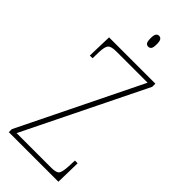

<svg xmlns="http://www.w3.org/2000/svg" viewBox="-286 -949 994 994"><g transform="rotate(45 211.5 -451.5)"><path d="M24 0V-22L351 -689H122Q83 -689 72.5 -675Q62 -661 61 -620L60 -577H40L44 -714H383V-691L56 -25H309Q348 -25 357 -39Q366 -53 368 -93L370 -138H390L387 0ZM221 -823Q211 -823 205 -831Q199 -839 199 -863Q199 -886 205 -894.5Q211 -903 221 -903Q232 -903 238 -894.5Q244 -886 244 -863Q244 -839 238 -831Q232 -823 221 -823Z"/></g></svg>

Font: Noto Serif Tamil Condensed Thin
Style: Regular
Weight: 100
Width: 3
Designer: Indian Type Foundry, Tom Grace, and the Monotype Design Team
Foundry: Monotype Imaging Inc.
Version: Version 2.004; ttfautohint (v1.8.4.7-5d5b)